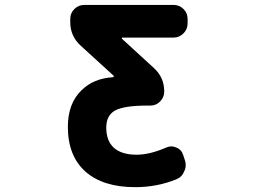

<svg xmlns="http://www.w3.org/2000/svg" viewBox="-20 -776 1040 786"><path d="M533.2 -9.8Q402.3 -9.8 330.1 -73.2Q257.8 -137.7 257.8 -256.8Q257.8 -352.5 313.5 -406.2Q362.3 -455.1 443.4 -460Q445.3 -460.9 445.8 -462.4Q446.3 -463.9 445.3 -465.8L310.5 -588.9Q267.6 -627.9 267.6 -685.5V-698.2Q267.6 -722.7 284.7 -739.3Q301.8 -755.9 325.2 -755.9H690.4Q713.9 -755.9 731 -739.3Q748 -722.7 748 -698.2V-679.7Q748 -656.2 731 -639.2Q713.9 -622.1 690.4 -622.1H481.4Q479.5 -622.1 479 -620.1Q478.5 -618.2 479.5 -617.2L610.4 -497.1Q652.3 -459 652.3 -401.4Q652.3 -377.9 635.7 -360.8Q619.1 -343.8 595.7 -343.8H583Q487.3 -343.8 450.2 -323.2Q415 -302.7 415 -253.9Q415 -199.2 446.3 -170.9Q478.5 -142.6 539.1 -142.6Q592.8 -142.6 660.2 -171.9Q670.9 -176.8 681.6 -176.8Q691.4 -176.8 702.1 -171.9Q722.7 -164.1 729.5 -142.6L736.3 -122.1Q740.2 -111.3 740.2 -100.6Q740.2 -86.9 734.4 -75.2Q725.6 -51.8 702.1 -42Q623 -9.8 533.2 -9.8Z"/></svg>

Font: Rounded Mgen+ 1m bold
Style: Bold
Weight: 700
Designer: [Source Han Sans]
Ryoko NISHIZUKA  (kana & ideographs); Paul D. Hunt (Latin, Greek & Cyrillic); Wenlong ZHANG  (bopomofo
Version: Version 1.059.20150602